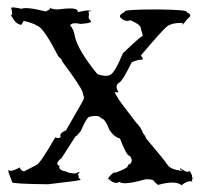

<svg xmlns="http://www.w3.org/2000/svg" viewBox="-20 -541 604 570"><path d="M519 9Q533 -3 545 -3Q550 -3 554 -1Q550 -2 550 -6Q550 -11 558 -20Q554 -13 551 -13Q550 -13 550 -17V-20Q545 -33 542 -33L540 -32Q539 -31 537 -31Q530 -31 515 -42V-40Q515 -36 517 -36Q518 -36 521 -39V-38Q521 -36 518 -34Q486 -38 477 -52Q468 -66 413 -131Q413 -136 405 -145Q398 -164 385 -176Q338 -237 333 -245Q328 -253 320 -267H332Q326 -277 326 -283Q326 -291 335.5 -297Q345 -303 371 -356Q388 -364 401 -364H404Q404 -370 398 -376Q463 -453 476.5 -463Q490 -473 517 -473H522V-467Q534 -483 542 -490Q545 -492 545 -495Q545 -500 534 -505V-506Q534 -512 449 -513Q350 -513 350 -507L351 -506Q336 -499 336 -493Q336 -489 341 -486Q349 -479 358 -479Q362 -479 367 -481Q396 -469 398 -458Q398 -456 404 -435Q395 -431 345 -383Q320 -323 306 -318Q301 -316 294 -316Q283 -316 269 -321Q213 -390 203 -430Q199 -455 188 -466Q192 -472 203 -472Q210 -472 219 -470Q250 -472 250 -477Q250 -480 243 -487L244 -499Q244 -505 242 -506Q249 -509 252 -509Q253 -509 253 -508V-507Q250 -510 242 -510Q231 -510 211 -505V-507Q211 -516 187 -516Q174 -516 153 -513H149Q132 -513 125 -521Q129 -519 129 -517Q129 -512 115 -507Q76 -517 57 -517Q49 -517 44 -515Q25 -519 18 -519L13 -518Q16 -508 16 -502Q16 -497 14 -496Q12 -496 9 -501Q14 -493 21.5 -481.5Q29 -470 43 -467Q50 -477 50 -479Q75 -474 94 -463Q113 -452 153 -374Q164 -364 164 -362L163 -361Q220 -284 224.5 -269Q229 -254 229.5 -251.5Q230 -249 223.5 -237Q217 -225 176 -154Q159 -147 159 -139L160 -135Q158 -131 152 -131L144 -133Q100 -57 89 -51.5Q78 -46 51 -32Q39 -37 39 -44Q20 -34 12 -34Q7 -34 6 -37Q5 -36 5 -33Q5 -28 10 -16.5Q15 -5 16 0Q17 5 123 6Q221 -5 219.5 -7.5Q218 -10 213 -13L214 -16Q214 -19 211 -23L217 -31L213 -30Q206 -26 202 -26H200Q184 -27 176 -32Q156 -35 156 -45L157 -48Q150 -51 150 -55Q150 -62 163 -72L204 -136Q207 -136 220 -152Q235 -188 244 -194Q256 -197 264 -197Q276 -197 280 -190Q292 -189 305 -155Q319 -134 336 -130Q356 -78 365 -78H366Q371 -70 371 -64Q371 -55 359 -51L360 -49Q360 -42 322 -28L320 -29Q317 -29 311 -23.5Q305 -18 301 -11Q308 -9 308 -7Q308 -6 305 -5Q307 -6 307 -7Q307 -9 299 -12Q314 2 325 2Q330 2 335 -1Q339 3 351 3Q371 3 413 -9Q428 -9 435 -6Q439 0 449 8Q474 1 491 1Q510 1 519 9Z"/></svg>

Font: Xiaobo Songti 小帛宋体
Style: Regular
Weight: 400
Version: Version 1.501;March 17, 2024;FontCreator 14.0.0.2814 64-bit